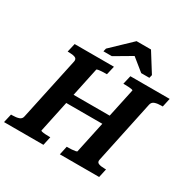

<svg xmlns="http://www.w3.org/2000/svg" viewBox="-230 -1133 1313 1325"><g transform="rotate(30 427.0 -470.5)"><path d="M218 -403H638L622 -329H202ZM-28 0 -12 -69H-1Q29 -69 50 -76Q71 -83 75 -105L182 -605Q186 -627 168 -634Q150 -641 120 -641H109L125 -710H438L422 -641H414Q398 -641 382 -640Q366 -639 354.5 -637Q343 -635 342 -631L225 -79Q224 -76 234.5 -73.5Q245 -71 261 -70Q277 -69 293 -69H301L286 0ZM417 0 432 -69H441Q456 -69 472 -70Q488 -71 500 -73.5Q512 -76 512 -79L630 -631Q631 -635 620 -637Q609 -639 593 -640Q577 -641 562 -641H553L569 -710H882L867 -641H856Q826 -641 805 -634Q784 -627 779 -605L673 -105Q668 -83 686 -76Q704 -69 735 -69H745L730 0ZM600 -941H485L328 -791L322 -766H389L566 -870L492 -872L623 -766H688L694 -791Z"/></g></svg>

Font: Roboto Serif 20pt SemiBold
Style: Italic
Weight: 600
Italic angle: -10°
Version: Version 1.007